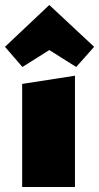

<svg xmlns="http://www.w3.org/2000/svg" viewBox="-42 -751 398 771"><path d="M47 -414 259 -447V0H47ZM-22 -563 156 -731 336 -563 264 -482 156 -550 48 -482Z"/></svg>

Font: Ysabeau Black
Style: Regular
Weight: 900
Designer: Christian Thalmann (Catharsis Fonts)
Version: Version 0.003